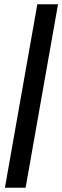

<svg xmlns="http://www.w3.org/2000/svg" viewBox="-20 -720 292 900"><path d="M155 -700H252L100 160H3Z"/></svg>

Font: Sarabun Medium
Style: Italic
Weight: 500
Italic angle: -10°
Designer: Suppakit Chalermlarp | Katatrad Co.,Ltd.
Foundry: Cadson Demak Co.,Ltd.
Version: Version 1.000; ttfautohint (v1.6)